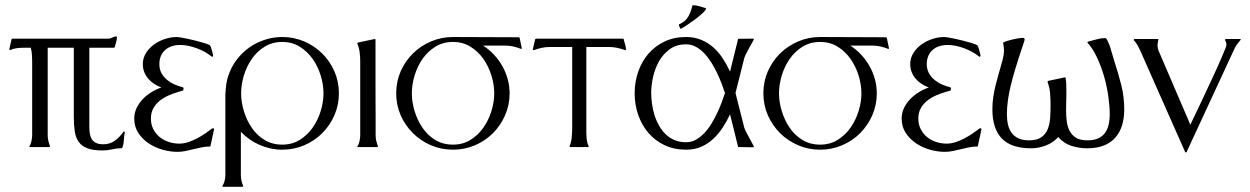

<svg xmlns="http://www.w3.org/2000/svg" viewBox="-20 -569 4839 743"><path d="M325.7 -384.3V-79.1Q325.7 -64.5 327.6 -52Q329.6 -39.6 335.4 -30.3Q341.3 -21 351.8 -15.9Q362.3 -10.7 379.4 -10.7Q406.2 -10.7 425.3 -25.1Q444.3 -39.6 459 -60.5H460.9L462.9 -57.1Q460 -42 459.2 -26.1Q458.5 -10.3 452.6 4.4Q433.6 4.4 414.8 8.8Q396 13.2 377 13.2Q340.3 13.2 318.4 4.9Q296.4 -3.4 284.7 -19.8Q272.9 -36.1 269.3 -60.8Q265.6 -85.4 265.6 -118.7V-384.3H164.6V-45.4Q164.6 -34.7 167 -24.2Q169.4 -13.7 173.3 -3.9V-1Q172.9 -1 171.9 -0.5Q170.9 0 170.4 0H96.2L92.8 -2Q95.7 -4.9 97.9 -10.5Q100.1 -16.1 101.6 -22.5Q103 -28.8 103.8 -35.2Q104.5 -41.5 104.5 -45.4V-331.5Q104.5 -344.7 103.5 -358.2Q102.5 -371.6 99.1 -384.3H74.7Q60.5 -384.3 46.6 -382.8Q32.7 -381.3 20 -375.5H17.1L16.1 -378.9L24.9 -418L27.8 -419.4H399.4Q407.2 -419.4 414.1 -423.3Q420.9 -427.2 428.7 -428.2L432.6 -426.3Q432.6 -416 429.4 -406Q426.3 -396 423.8 -386.2L420.9 -384.3Z M596.7 -320.8Q596.7 -301.3 604.7 -286.4Q612.8 -271.5 626 -260.5Q639.2 -249.5 655.5 -242.2Q671.9 -234.9 689 -231V-229.5L690.4 -227.1L689 -218.8Q668.5 -213.4 646.2 -205.3Q624 -197.3 605.7 -184.8Q587.4 -172.4 575.7 -154.1Q564 -135.7 564 -110.4Q564 -87.4 573.2 -69.3Q582.5 -51.3 597.7 -38.8Q612.8 -26.4 632.6 -19.8Q652.3 -13.2 673.8 -13.2Q690.4 -13.2 707.8 -18.8Q725.1 -24.4 741.9 -33.2Q758.8 -42 774.2 -52.5Q789.6 -63 802.2 -72.8V-72.3L805.2 -72.8L806.2 -72.3L808.6 -69.3L794.9 -6.3Q794.4 -4.9 794.4 -3.4Q794.4 -2 792 -2Q775.9 -2 760.3 1.2Q744.6 4.4 729 8.3Q713.4 12.2 697.8 15.4Q682.1 18.6 666 18.6Q638.7 18.6 609.1 10.3Q579.6 2 555.2 -14.4Q530.8 -30.8 515.1 -54.7Q499.5 -78.6 499.5 -110.4Q499.5 -132.3 508.8 -151.4Q518.1 -170.4 533 -185.8Q547.9 -201.2 566.7 -212.6Q585.4 -224.1 604.5 -230.5Q589.8 -235.8 576.7 -244.4Q563.5 -252.9 553.7 -264.4Q543.9 -275.9 538.3 -290Q532.7 -304.2 532.7 -320.8Q532.7 -344.7 545.2 -364.3Q557.6 -383.8 576.9 -397.5Q596.2 -411.1 619.4 -418.5Q642.6 -425.8 664.1 -425.8Q668 -425.8 679 -424.1Q689.9 -422.4 703.9 -419.4Q717.8 -416.5 733.2 -412.6Q748.5 -408.7 761.7 -405Q774.9 -401.4 783.7 -397.9Q792.5 -394.5 793.9 -392.1Q794.4 -390.6 796.4 -385.3Q798.3 -379.9 800 -373.5Q801.8 -367.2 803.2 -361.8Q804.7 -356.4 804.7 -355.5Q804.7 -350.1 800.8 -348.6L798.3 -351.6V-350.6Q786.6 -360.4 772 -368.4Q757.3 -376.5 741.5 -382.3Q725.6 -388.2 709.2 -391.6Q692.9 -395 677.7 -395Q660.2 -395 645.5 -390.4Q630.9 -385.7 619.9 -376.2Q608.9 -366.7 602.8 -352.8Q596.7 -338.9 596.7 -320.8Z M1072.3 -425.8Q1117.2 -425.8 1157 -408.7Q1196.8 -391.6 1226.8 -362.1Q1256.8 -332.5 1274.2 -292.7Q1291.5 -252.9 1291.5 -208Q1291.5 -163.1 1274.2 -123.3Q1256.8 -83.5 1227.1 -53.7Q1197.3 -23.9 1157.2 -6.8Q1117.2 10.3 1072.3 10.3Q1026.9 10.3 984.9 -8.1Q942.9 -26.4 912.1 -59.1V108.4Q912.1 130.4 920.9 149.9V152.8Q920.4 152.8 919.2 153.3Q918 153.8 917.5 153.8H843.3L839.8 151.9Q846.2 142.6 849.1 131.1Q852.1 119.6 852.1 108.4V-206.1Q852.1 -206.5 852.3 -207Q852.5 -207.5 852.5 -208Q853.5 -226.6 855.7 -243.2Q857.9 -259.8 863.8 -276.9Q875 -310.1 895.8 -337.6Q916.5 -365.2 944.1 -384.8Q971.7 -404.3 1004.4 -415Q1037.1 -425.8 1072.3 -425.8ZM1072.3 -406.7Q1034.2 -406.7 1004.4 -388.4Q974.6 -370.1 954.6 -341.3Q934.6 -312.5 923.8 -277.1Q913.1 -241.7 913.1 -208Q913.1 -174.3 923.8 -138.9Q934.6 -103.5 954.3 -74.5Q974.1 -45.4 1003.9 -27.3Q1033.7 -9.3 1072.3 -9.3Q1110.4 -9.3 1139.9 -27.6Q1169.4 -45.9 1189.7 -74.7Q1210 -103.5 1220.9 -138.9Q1231.9 -174.3 1231.9 -208Q1231.9 -241.7 1220.9 -277.1Q1210 -312.5 1189.7 -341.3Q1169.4 -370.1 1139.9 -388.4Q1110.4 -406.7 1072.3 -406.7Z M1442.4 -3.9V-1Q1441.9 -1 1440.9 -0.5Q1439.9 0 1439.5 0H1365.2L1361.8 -2Q1364.7 -4.4 1367.2 -10Q1369.6 -15.6 1371.1 -22.2Q1372.6 -28.8 1373.3 -35.2Q1374 -41.5 1374 -45.4V-331.5Q1374 -349.1 1371.8 -366.7Q1369.6 -384.3 1362.8 -400.4V-402.3L1365.2 -404.3L1429.7 -418L1433.1 -417Q1433.1 -416.5 1433.1 -401.4Q1433.1 -386.2 1433.1 -361.6Q1433.1 -336.9 1433.1 -305.4Q1433.1 -273.9 1433.1 -240.2Q1433.1 -206.5 1433.3 -173.8Q1433.6 -141.1 1433.6 -114.3Q1433.6 -87.4 1433.6 -68.8Q1433.6 -50.3 1433.6 -45.4Q1433.6 -34.7 1436 -24.2Q1438.5 -13.7 1442.4 -3.9Z M1732.9 -425.8Q1796.9 -425.8 1860.1 -425.3Q1923.3 -424.8 1987.3 -424.8L1990.7 -423.3L1999.5 -380.9L1996.1 -379.9Q1981.4 -385.7 1965.8 -389.2Q1950.2 -392.6 1934.6 -392.6H1849.6Q1873 -377.4 1891.8 -357.2Q1910.6 -336.9 1924.1 -313Q1937.5 -289.1 1944.8 -262.5Q1952.1 -235.8 1952.1 -208Q1952.1 -163.1 1934.8 -123.3Q1917.5 -83.5 1887.7 -53.7Q1857.9 -23.9 1817.9 -6.8Q1777.8 10.3 1732.9 10.3Q1688 10.3 1647.9 -6.8Q1607.9 -23.9 1577.9 -53.7Q1547.9 -83.5 1530.5 -123Q1513.2 -162.6 1513.2 -208Q1513.2 -253.4 1530.5 -293Q1547.9 -332.5 1577.9 -362.1Q1607.9 -391.6 1647.9 -408.7Q1688 -425.8 1732.9 -425.8ZM1732.9 -406.7Q1694.8 -406.7 1665 -388.4Q1635.3 -370.1 1615.2 -341.3Q1595.2 -312.5 1584.5 -277.1Q1573.7 -241.7 1573.7 -208Q1573.7 -174.3 1584.5 -138.9Q1595.2 -103.5 1615 -74.5Q1634.8 -45.4 1664.6 -27.3Q1694.3 -9.3 1732.9 -9.3Q1771 -9.3 1800.5 -27.6Q1830.1 -45.9 1850.3 -74.7Q1870.6 -103.5 1881.6 -138.9Q1892.6 -174.3 1892.6 -208Q1892.6 -241.7 1881.6 -277.1Q1870.6 -312.5 1850.3 -341.3Q1830.1 -370.1 1800.5 -388.4Q1771 -406.7 1732.9 -406.7Z M2390.1 -419.4 2393.6 -418Q2395.5 -408.2 2399.2 -396.7Q2402.8 -385.3 2402.3 -375.5L2398.9 -375Q2384.3 -380.4 2368.7 -383.8Q2353 -387.2 2337.4 -387.2H2249V-72.3Q2249 -65.4 2249 -56.2Q2249 -46.9 2249.8 -37.4Q2250.5 -27.8 2252.4 -18.8Q2254.4 -9.8 2257.8 -3.9V-1L2256.8 0H2187Q2186.5 0 2185.5 -0.5Q2184.6 -1 2184.1 -1V-3.9Q2187 -9.8 2189.2 -18.6Q2191.4 -27.3 2192.4 -37.1Q2193.4 -46.9 2193.8 -56.2Q2194.3 -65.4 2194.3 -72.3V-387.2H2106.9Q2091.3 -387.2 2075.9 -383.8Q2060.5 -380.4 2045.9 -375L2042.5 -375.5L2042 -378.9L2051.3 -418L2055.2 -419.4Z M2836.4 -418.9Q2850.6 -418.9 2865.2 -419.2Q2879.9 -419.4 2894 -419.4Q2897.9 -419.4 2897 -415.5Q2894 -410.2 2888.4 -400.1Q2882.8 -390.1 2877 -379.6Q2871.1 -369.1 2866.5 -359.4Q2861.8 -349.6 2860.4 -344.7L2826.2 -209L2860.4 -74.2Q2861.8 -69.3 2867.7 -57.9Q2873.5 -46.4 2880.1 -34.4Q2886.7 -22.5 2891.8 -12.9Q2897 -3.4 2897 -2.9Q2897 -1 2896.7 0Q2896.5 1 2894 1Q2879.9 1 2865.2 0.5Q2850.6 0 2836.4 0L2805.2 -126.5Q2792.5 -99.6 2776.4 -75Q2760.3 -50.3 2739.7 -31.2Q2719.2 -12.2 2693.4 -1Q2667.5 10.3 2634.8 10.3Q2588.4 10.3 2551.5 -7.3Q2514.6 -24.9 2489 -54.9Q2463.4 -85 2449.7 -124.5Q2436 -164.1 2436 -208Q2436 -252 2449.7 -291.5Q2463.4 -331.1 2489 -360.8Q2514.6 -390.6 2551.5 -408.2Q2588.4 -425.8 2634.8 -425.8Q2667 -425.8 2693.1 -415Q2719.2 -404.3 2740 -386Q2760.7 -367.7 2776.6 -343.5Q2792.5 -319.3 2805.2 -292ZM2634.8 -18.6Q2655.3 -18.6 2672.9 -28.3Q2690.4 -38.1 2705.3 -53.7Q2720.2 -69.3 2732.7 -89.6Q2745.1 -109.9 2755.1 -131.1Q2765.1 -152.3 2772.7 -172.6Q2780.3 -192.9 2785.6 -209Q2780.3 -225.1 2772.7 -245.1Q2765.1 -265.1 2755.1 -286.1Q2745.1 -307.1 2732.7 -327.1Q2720.2 -347.2 2705.3 -362.8Q2690.4 -378.4 2672.9 -387.9Q2655.3 -397.5 2634.8 -397.5Q2598.6 -397.5 2573 -379.4Q2547.4 -361.3 2531.2 -333.5Q2515.1 -305.7 2507.6 -272.5Q2500 -239.3 2500 -209Q2500 -188.5 2503.2 -166.5Q2506.3 -144.5 2512.9 -123.3Q2519.5 -102.1 2530.3 -83Q2541 -64 2555.9 -49.6Q2570.8 -35.2 2590.6 -26.9Q2610.4 -18.6 2634.8 -18.6ZM2608.4 -475.1Q2632.8 -485.8 2643.6 -504.9Q2654.3 -523.9 2659.7 -548.8Q2673.3 -548.8 2686.3 -544.9Q2699.2 -541 2711.9 -537.1L2712.4 -535.2Q2710.4 -528.3 2697.5 -516.6Q2684.6 -504.9 2668.5 -492.9Q2652.3 -481 2637 -470.9Q2621.6 -460.9 2614.3 -457.5L2612.3 -459L2606.9 -471.2V-473.1Z M3153.8 -425.8Q3217.8 -425.8 3281 -425.3Q3344.2 -424.8 3408.2 -424.8L3411.6 -423.3L3420.4 -380.9L3417 -379.9Q3402.3 -385.7 3386.7 -389.2Q3371.1 -392.6 3355.5 -392.6H3270.5Q3293.9 -377.4 3312.7 -357.2Q3331.5 -336.9 3345 -313Q3358.4 -289.1 3365.7 -262.5Q3373 -235.8 3373 -208Q3373 -163.1 3355.7 -123.3Q3338.4 -83.5 3308.6 -53.7Q3278.8 -23.9 3238.8 -6.8Q3198.7 10.3 3153.8 10.3Q3108.9 10.3 3068.8 -6.8Q3028.8 -23.9 2998.8 -53.7Q2968.8 -83.5 2951.4 -123Q2934.1 -162.6 2934.1 -208Q2934.1 -253.4 2951.4 -293Q2968.8 -332.5 2998.8 -362.1Q3028.8 -391.6 3068.8 -408.7Q3108.9 -425.8 3153.8 -425.8ZM3153.8 -406.7Q3115.7 -406.7 3085.9 -388.4Q3056.2 -370.1 3036.1 -341.3Q3016.1 -312.5 3005.4 -277.1Q2994.6 -241.7 2994.6 -208Q2994.6 -174.3 3005.4 -138.9Q3016.1 -103.5 3035.9 -74.5Q3055.7 -45.4 3085.4 -27.3Q3115.2 -9.3 3153.8 -9.3Q3191.9 -9.3 3221.4 -27.6Q3251 -45.9 3271.2 -74.7Q3291.5 -103.5 3302.5 -138.9Q3313.5 -174.3 3313.5 -208Q3313.5 -241.7 3302.5 -277.1Q3291.5 -312.5 3271.2 -341.3Q3251 -370.1 3221.4 -388.4Q3191.9 -406.7 3153.8 -406.7Z M3566.4 -320.8Q3566.4 -301.3 3574.5 -286.4Q3582.5 -271.5 3595.7 -260.5Q3608.9 -249.5 3625.2 -242.2Q3641.6 -234.9 3658.7 -231V-229.5L3660.2 -227.1L3658.7 -218.8Q3638.2 -213.4 3616 -205.3Q3593.8 -197.3 3575.4 -184.8Q3557.1 -172.4 3545.4 -154.1Q3533.7 -135.7 3533.7 -110.4Q3533.7 -87.4 3543 -69.3Q3552.2 -51.3 3567.4 -38.8Q3582.5 -26.4 3602.3 -19.8Q3622.1 -13.2 3643.6 -13.2Q3660.2 -13.2 3677.5 -18.8Q3694.8 -24.4 3711.7 -33.2Q3728.5 -42 3743.9 -52.5Q3759.3 -63 3772 -72.8V-72.3L3774.9 -72.8L3775.9 -72.3L3778.3 -69.3L3764.6 -6.3Q3764.2 -4.9 3764.2 -3.4Q3764.2 -2 3761.7 -2Q3745.6 -2 3730 1.2Q3714.4 4.4 3698.7 8.3Q3683.1 12.2 3667.5 15.4Q3651.9 18.6 3635.7 18.6Q3608.4 18.6 3578.9 10.3Q3549.3 2 3524.9 -14.4Q3500.5 -30.8 3484.9 -54.7Q3469.2 -78.6 3469.2 -110.4Q3469.2 -132.3 3478.5 -151.4Q3487.8 -170.4 3502.7 -185.8Q3517.6 -201.2 3536.4 -212.6Q3555.2 -224.1 3574.2 -230.5Q3559.6 -235.8 3546.4 -244.4Q3533.2 -252.9 3523.4 -264.4Q3513.7 -275.9 3508.1 -290Q3502.4 -304.2 3502.4 -320.8Q3502.4 -344.7 3514.9 -364.3Q3527.3 -383.8 3546.6 -397.5Q3565.9 -411.1 3589.1 -418.5Q3612.3 -425.8 3633.8 -425.8Q3637.7 -425.8 3648.7 -424.1Q3659.7 -422.4 3673.6 -419.4Q3687.5 -416.5 3702.9 -412.6Q3718.3 -408.7 3731.4 -405Q3744.6 -401.4 3753.4 -397.9Q3762.2 -394.5 3763.7 -392.1Q3764.2 -390.6 3766.1 -385.3Q3768.1 -379.9 3769.8 -373.5Q3771.5 -367.2 3772.9 -361.8Q3774.4 -356.4 3774.4 -355.5Q3774.4 -350.1 3770.5 -348.6L3768.1 -351.6V-350.6Q3756.3 -360.4 3741.7 -368.4Q3727.1 -376.5 3711.2 -382.3Q3695.3 -388.2 3679 -391.6Q3662.6 -395 3647.5 -395Q3629.9 -395 3615.2 -390.4Q3600.6 -385.7 3589.6 -376.2Q3578.6 -366.7 3572.5 -352.8Q3566.4 -338.9 3566.4 -320.8Z M4274.4 -126.5Q4274.4 -157.7 4269 -196Q4263.7 -234.4 4252.7 -272.7Q4241.7 -311 4225.6 -345.7Q4209.5 -380.4 4188.5 -403.8L4188 -406.2L4189.9 -407.7Q4206.5 -411.6 4223.1 -416.5Q4239.7 -421.4 4256.8 -421.4Q4260.3 -421.4 4262.7 -417.5Q4273.4 -397.5 4279.3 -376Q4285.2 -354.5 4292 -333Q4307.1 -287.1 4318.8 -241Q4330.6 -194.8 4330.6 -146Q4330.6 -110.8 4321.8 -83Q4313 -55.2 4295.4 -35.6Q4277.8 -16.1 4251 -5.6Q4224.1 4.9 4188 4.9Q4156.2 4.9 4126.7 -4.4Q4097.2 -13.7 4075.2 -38.6Q4055.2 -16.6 4027.1 -5.9Q3999 4.9 3969.7 4.9Q3893.6 4.9 3856.9 -33Q3820.3 -70.8 3820.3 -146.5Q3820.3 -171.4 3824 -195.1Q3827.6 -218.8 3833.5 -242.2Q3839.4 -265.6 3846.2 -288.8Q3853 -312 3859.4 -335.4Q3861.8 -345.2 3863.5 -354.5Q3865.2 -363.8 3865.2 -373.5Q3865.2 -381.3 3864 -388.9Q3862.8 -396.5 3861.8 -404.3Q3868.2 -407.7 3878.2 -410.9Q3888.2 -414.1 3899.2 -416.5Q3910.2 -418.9 3920.7 -420.7Q3931.2 -422.4 3938.5 -422.4Q3945.3 -422.4 3945.3 -415Q3945.3 -414.6 3941.9 -404.3Q3938.5 -394 3934.3 -381.3Q3930.2 -368.7 3926.3 -356.9Q3922.4 -345.2 3921.4 -342.3Q3913.1 -316.4 3905.3 -289.8Q3897.5 -263.2 3890.9 -235.8Q3884.3 -208.5 3880.4 -180.9Q3876.5 -153.3 3876.5 -126.5Q3876.5 -104.5 3880.9 -85.9Q3885.3 -67.4 3895.3 -54.2Q3905.3 -41 3921.6 -33.4Q3938 -25.9 3962.4 -25.9Q3993.2 -25.9 4010 -38.1Q4026.9 -50.3 4034.7 -69.8Q4042.5 -89.4 4043.9 -113.5Q4045.4 -137.7 4045.4 -161.1Q4045.4 -184.6 4043.7 -207.3Q4042 -230 4033.7 -252L4034.7 -254.4L4036.1 -255.9L4102.1 -270L4103 -269Q4105.5 -260.7 4106.2 -243.9Q4106.9 -227.1 4106.7 -208Q4106.4 -189 4106 -170.7Q4105.5 -152.3 4105.5 -142.1Q4105.5 -120.1 4108.2 -99.1Q4110.8 -78.1 4119.6 -61.8Q4128.4 -45.4 4144.5 -35.6Q4160.6 -25.9 4188 -25.9Q4212.4 -25.9 4229 -33.2Q4245.6 -40.5 4255.6 -54Q4265.6 -67.4 4270 -85.9Q4274.4 -104.5 4274.4 -126.5Z M4366.7 -414.1 4369.1 -418H4460.9L4462.9 -417Q4461.9 -411.1 4460.7 -405.3Q4459.5 -399.4 4459.5 -393.1Q4459.5 -381.3 4464.8 -369.6L4586.4 -86.4Q4589.8 -93.8 4597.7 -110.1Q4605.5 -126.5 4616 -148.4Q4626.5 -170.4 4638.7 -196.3Q4650.9 -222.2 4663.1 -248.5Q4675.3 -274.9 4686.8 -299.8Q4698.2 -324.7 4706.8 -345Q4715.3 -365.2 4720.7 -378.4Q4726.1 -391.6 4726.1 -395Q4726.1 -400.4 4724.6 -405Q4723.1 -409.7 4720.7 -414.1V-417Q4721.2 -417 4722.4 -417.5Q4723.6 -418 4724.1 -418H4778.8L4782.2 -416.5Q4775.4 -408.2 4768.6 -399.4Q4761.7 -390.6 4757.3 -380.9L4571.8 19.5L4569.3 21L4566.4 19.5L4394.5 -368.7Q4392.1 -373.5 4389.2 -379.9Q4386.2 -386.2 4382.6 -392.8Q4378.9 -399.4 4374.8 -405Q4370.6 -410.6 4366.7 -414.1Z"/></svg>

Font: CAT Linz
Style: Regular
Weight: 400
Designer: Peter Wiegel
Foundry: Peter Wiegel
Version: Version 1.08